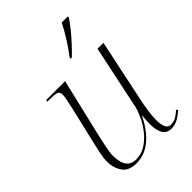

<svg xmlns="http://www.w3.org/2000/svg" viewBox="-224 -855 963 963"><g transform="rotate(-45 258.0 -373.0)"><path d="M410 10Q377 10 363 -15.5Q349 -41 349 -83Q349 -92 350 -106.5Q351 -121 353 -142H352Q317 -70 269.5 -30.5Q222 9 163 9Q109 9 86.5 -24.5Q64 -58 64 -102Q64 -127 71.5 -162Q79 -197 86 -226L130 -414Q135 -436 140 -460.5Q145 -485 145 -496Q145 -516 131.5 -521Q118 -526 84 -526H65L67 -536H201L129 -231Q122 -200 114 -162Q106 -124 106 -103Q106 -6 175 -6Q214 -6 245.5 -26.5Q277 -47 301 -78Q325 -109 339.5 -141Q354 -173 359 -195L431 -536H473L403 -204Q397 -176 391.5 -140Q386 -104 386 -76Q386 -45 394 -25.5Q402 -6 422 -6Q444 -6 460.5 -16Q477 -26 493 -41L500 -33Q484 -18 461 -4Q438 10 410 10ZM301 -604Q326 -636 351.5 -676Q377 -716 397 -756H440V-748Q426 -727 404 -699.5Q382 -672 356.5 -644.5Q331 -617 309 -596H300Z"/></g></svg>

Font: Noto Serif Display ExtraLight
Style: Italic
Weight: 200
Italic angle: -12°
Designer: Monotype Design Team
Foundry: Monotype Imaging Inc.
Version: Version 2.009